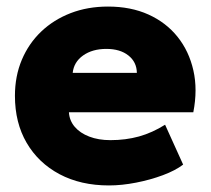

<svg xmlns="http://www.w3.org/2000/svg" viewBox="-20 -550 642 585"><path d="M312 15Q226 15 161.5 -19.2Q97 -53.5 61.2 -114.8Q25.5 -176 25.5 -258Q25.5 -318 46.5 -367.8Q67.5 -417.5 105.5 -453.8Q143.5 -490 195.2 -510Q247 -530 309 -530Q378.5 -530 432.2 -505.8Q486 -481.5 521 -437.8Q556 -394 569.2 -335.5Q582.5 -277 569 -208H190Q191.5 -182.5 207.8 -163.5Q224 -144.5 252 -133.8Q280 -123 316.5 -123Q363 -123 403.5 -134.2Q444 -145.5 483 -170L538 -48.5Q514.5 -30.5 476.2 -16.2Q438 -2 394.5 6.5Q351 15 312 15ZM201.5 -328H397Q396.5 -361 371.2 -381Q346 -401 304 -401Q261.5 -401 233.2 -381Q205 -361 201.5 -328Z"/></svg>

Font: Geologica ExtraBold
Style: Regular
Weight: 800
Designer: Sindre Bremnes, Frode Helland
Foundry: Monokrom Skriftforlag AS
Version: Version 1.010;gftools[0.9.28]